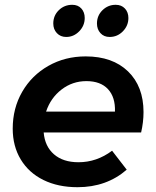

<svg xmlns="http://www.w3.org/2000/svg" viewBox="-20 -774 648 800"><path d="M578 -307Q578 -265 568 -222H162Q167 -164 205 -131Q243 -98 307 -98Q383 -98 447 -146L508 -67Q424 6 303 6Q222 6 161 -24Q100 -54 66.5 -109.5Q33 -165 33 -238Q33 -323 72.5 -391.5Q112 -460 181.5 -499.5Q251 -539 337 -539Q449 -539 513.5 -476.5Q578 -414 578 -307ZM340 -436Q282 -436 236.5 -401Q191 -366 172 -309H459Q461 -369 430 -402.5Q399 -436 340 -436ZM333 -699Q333 -667 310 -643.5Q287 -620 256 -620Q232 -620 217 -636Q202 -652 202 -676Q202 -709 225 -731.5Q248 -754 281 -754Q305 -754 319 -738.5Q333 -723 333 -699ZM515 -699Q515 -667 492 -643.5Q469 -620 437 -620Q413 -620 398.5 -636Q384 -652 384 -676Q384 -709 407 -731.5Q430 -754 462 -754Q486 -754 500.5 -738.5Q515 -723 515 -699Z"/></svg>

Font: Gontserrat Medium
Style: Italic
Weight: 500
Italic angle: -11.3°
Designer: Julieta Ulanovsky
Foundry: Julieta Ulanovsky
Version: Version 6.001